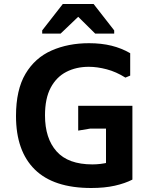

<svg xmlns="http://www.w3.org/2000/svg" viewBox="-20 -928 760 960"><path d="M436 12Q248 12 154 -80.5Q60 -173 60 -348Q60 -479 107.5 -559Q155 -639 238 -675.5Q321 -712 425 -712Q487 -712 537.5 -699.5Q588 -687 631 -662V-550L607 -540Q561 -569 513.5 -581.5Q466 -594 424 -594Q361 -594 311.5 -568.5Q262 -543 233.5 -489.5Q205 -436 205 -351Q205 -236 263 -171Q321 -106 442 -106Q483 -106 524 -116Q565 -126 614 -149H642V-30Q605 -11 554 0.5Q503 12 436 12ZM510 -30V-344H642V-30ZM371 -275V-399H642V-285H431ZM294 -908H448L551 -776V-760H456L371 -844L283 -760H191V-776Z"/></svg>

Font: AR One Sans
Style: Bold
Weight: 700
Designer: Niteesh Yadav
Foundry: Niteesh Yadav
Version: Version 1.001;gftools[0.9.33]